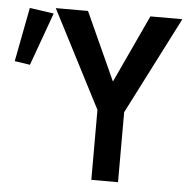

<svg xmlns="http://www.w3.org/2000/svg" viewBox="-184 -779 836 831"><g transform="rotate(5 234.0 -363.5)"><path d="M243 -304 25 -727H165L299 -432L436 -727H575L359 -304V0H243ZM18 -703 -65 -473 -132 -483 -87 -718Z"/></g></svg>

Font: JuliaMono
Style: Bold
Weight: 700
Monospace: yes
Designer: cormullion
Foundry: corm
Version: Version 0.055; ttfautohint (v1.8.4)